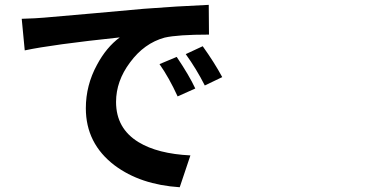

<svg xmlns="http://www.w3.org/2000/svg" viewBox="-20 -747 1540 807"><path d="M735.4 40Q570.3 29.3 461.9 -51.8Q340.8 -143.6 340.8 -292Q340.8 -388.7 387.7 -474.6Q426.8 -547.9 483.4 -589.8Q198.2 -559.6 84 -535.2L71.3 -668Q134.8 -669.9 166 -672.9Q213.9 -676.8 377.9 -691.4Q510.7 -703.1 584 -710Q721.7 -720.7 857.4 -726.6L858.4 -601.6Q727.5 -601.6 671.9 -588.9Q585.9 -565.4 526.4 -484.4Q467.8 -406.2 467.8 -318.4Q467.8 -207 562.5 -149.4Q642.6 -100.6 780.3 -93.8ZM726.6 -341.8Q690.4 -420.9 650.4 -477.5L722.7 -507.8Q775.4 -429.7 800.8 -375ZM840.8 -387.7Q805.7 -457 760.7 -519.5L832 -552.7Q880.9 -484.4 914.1 -422.9Z"/></svg>

Font: Bpmf GenYo Gothic B
Style: B
Weight: 700
Foundry: But Ko
Version: Version 1.320